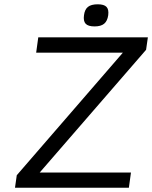

<svg xmlns="http://www.w3.org/2000/svg" viewBox="-20 -874 708 894"><path d="M165 -70.8H589.8L580.1 0H49.8L58.1 -58.1L552.2 -628.9H148.4L158.2 -700.2H668.5L660.2 -642.1ZM435.1 -854Q464.4 -854 475.8 -842Q487.3 -830.1 483.9 -803.2Q480 -775.9 464.8 -763.4Q449.7 -751 420.4 -751Q390.6 -751 378.9 -763.4Q367.2 -775.9 371.1 -803.2Q374.5 -830.1 389.6 -842Q404.8 -854 435.1 -854Z"/></svg>

Font: Fivo Sans
Style: Italic
Weight: 400
Designer: Alexander Slobzheninov
Foundry: Alexander Slobzheninov
Version: 1.0